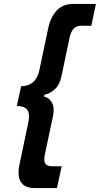

<svg xmlns="http://www.w3.org/2000/svg" viewBox="-20 -721 505 971"><path d="M122 -96Q133 -147 117.5 -166Q102 -185 65 -185L87 -285Q123 -285 147 -305.5Q171 -326 180 -370L224 -579Q235 -633 266 -667Q297 -701 351 -701H465L442 -591H394Q368 -591 353.5 -577Q339 -563 332 -531L291 -336Q282 -292 257 -269.5Q232 -247 205 -242L203 -232Q228 -228 242.5 -202Q257 -176 248 -134L207 60Q200 92 209 106Q218 120 245 120H292L268 230H154Q104 230 85 198.5Q66 167 79 109Z"/></svg>

Font: PT Sans
Style: Bold Italic
Weight: 700
Italic angle: -12°
Designer: A.Korolkova, O.Umpeleva, V.Yefimov
Foundry: ParaType Ltd
Version: Version 2.003W OFL